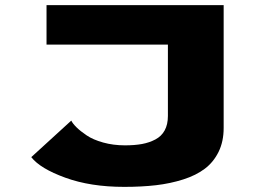

<svg xmlns="http://www.w3.org/2000/svg" viewBox="-20 -720 1090 749"><path d="M852.5 -700V-221Q852.5 -168 832.8 -127.8Q813 -87.5 779 -61.8Q745 -36 694.8 -20Q644.5 -4 588.8 2.5Q533 9 464.5 9Q333 9 234.8 -26.8Q136.5 -62.5 102 -107L258 -249.5Q264 -237.5 278.8 -223Q293.5 -208.5 318.2 -191.8Q343 -175 382.5 -164Q422 -153 467.5 -153Q505 -153 533.8 -158.2Q562.5 -163.5 586.2 -176Q610 -188.5 622.5 -211.5Q635 -234.5 635 -267.5V-546H161.5V-700Z"/></svg>

Font: League Mono Extended ExtraBold
Style: Regular
Weight: 800
Width: 9
Designer: Tyler Finck
Foundry: The League of Moveable Type / Tyler Finck
Version: Version 2.210